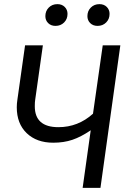

<svg xmlns="http://www.w3.org/2000/svg" viewBox="-20 -907 643 927"><path d="M561 -688 465 0H379L418 -278Q371 -246 329.5 -232Q288 -218 237 -218Q157 -218 109 -264Q61 -310 61 -389Q61 -407 64 -426L101 -688H187L150 -426Q148 -415 148 -394Q148 -293 262 -293Q357 -293 429 -358L476 -688ZM199 -829Q199 -854 215.5 -870.5Q232 -887 257 -887Q279 -887 292.5 -873.5Q306 -860 306 -840Q306 -815 289.5 -798.5Q273 -782 248 -782Q226 -782 212.5 -795.5Q199 -809 199 -829ZM402 -829Q402 -854 418.5 -870.5Q435 -887 460 -887Q482 -887 495.5 -873.5Q509 -860 509 -840Q509 -815 492.5 -798.5Q476 -782 451 -782Q429 -782 415.5 -795.5Q402 -809 402 -829Z"/></svg>

Font: FiraGO Book
Style: Italic
Weight: 350
Italic angle: -8°
Designer: bBox Type GmbH
Foundry: bBox Type GmbH
Version: Version 1.001